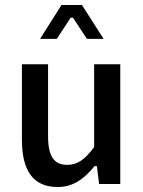

<svg xmlns="http://www.w3.org/2000/svg" viewBox="-20 -739 576 771"><path d="M212 12C273 12 317 -20 358 -70L360 -72H369L378 0H463V-481H358V-148L357 -147C321 -99 292 -77 250 -77C197 -77 173 -111 173 -193V-481H68V-178C68 -55 112 12 212 12ZM208 -583 264 -668H273L329 -583H396L309 -719H227L141 -583Z"/></svg>

Font: Falling Sky
Style: Light
Weight: 400
Designer: Paul D. Hunt
Foundry: Adobe Systems Incorporated
Version: Version 1.02